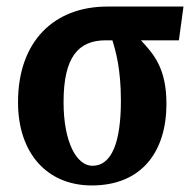

<svg xmlns="http://www.w3.org/2000/svg" viewBox="-20 -556 592 586"><path d="M260 10C414 10 488 -95 488 -239C488 -349 448 -392 410 -433H526L540 -536H308C144 -536 35 -429 35 -244C35 -88 124 10 260 10ZM262 -50C214 -50 174 -122 174 -244C174 -382 219 -433 303 -433H323C333 -401 349 -346 349 -249C349 -124 322 -50 262 -50Z"/></svg>

Font: Noto Serif Condensed
Style: Bold
Weight: 700
Width: 3
Designer: Monotype Design Team
Foundry: Monotype Imaging Inc.
Version: Version 2.015